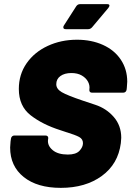

<svg xmlns="http://www.w3.org/2000/svg" viewBox="-20 -900 635 928"><path d="M29 -187Q29 -196 31 -216L33 -230Q34 -237 38.5 -241Q43 -245 49 -245H200Q207 -245 210.5 -241Q214 -237 213 -230L212 -224Q209 -196 234.5 -174.5Q260 -153 308 -153Q347 -153 364 -171Q381 -189 381 -208Q381 -228 362.5 -238Q344 -248 298 -262L271 -271Q186 -298 128.5 -342.5Q71 -387 71 -470Q71 -540 108.5 -594Q146 -648 210.5 -678Q275 -708 352 -708Q422 -708 477.5 -683Q533 -658 564 -611.5Q595 -565 595 -505Q595 -496 593 -476L592 -467Q591 -460 586.5 -456Q582 -452 575 -452H425Q418 -452 414.5 -456Q411 -460 412 -467V-468Q415 -487 405.5 -505Q396 -523 375.5 -535Q355 -547 325 -547Q292 -547 272 -532.5Q252 -518 252 -493Q252 -470 278.5 -454.5Q305 -439 379 -414Q387 -411 440.5 -393.5Q494 -376 530 -334.5Q566 -293 566 -234Q566 -226 564 -208Q551 -107 472 -49.5Q393 8 274 8Q160 8 94.5 -44.5Q29 -97 29 -187ZM286 -768Q286 -773 289 -777L348 -869Q355 -880 367 -880H498Q509 -880 509 -873Q509 -869 504 -862L425 -768Q417 -759 406 -759H298Q286 -759 286 -768Z"/></svg>

Font: Barlow Black
Style: Italic
Weight: 900
Italic angle: -7°
Designer: Jeremy Tribby
Foundry: Tribby Type
Version: Version 1.408